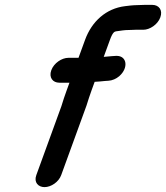

<svg xmlns="http://www.w3.org/2000/svg" viewBox="-20 -742 681 787"><path d="M162.4 25C189.2 25 220.5 4.2 230.8 -24.1L334.6 -309.4C342.2 -333.3 346.8 -348.4 355 -370.9L368 -406.6C380.6 -407.4 397 -408.4 411.5 -410.2L424.1 -411C439.6 -411.7 456.7 -419 469.5 -430.4C507.2 -463.8 500.7 -513 458.2 -513C457 -513 457 -513 456.2 -513L439 -511.9C429.7 -511.3 419 -509.8 405.2 -508.9L430.6 -578.5C442.1 -610.3 449.2 -612 455.2 -613.5C475.7 -616.1 488.7 -619 506.8 -619C515.9 -618.8 525.9 -620 535.2 -620H567.2C594.1 -620 626.5 -641.4 637.2 -671C648 -700.6 631.3 -722 604.3 -722H572.3C562.2 -722 554.2 -721.8 541.6 -721C524 -720.8 503.7 -718.2 492.4 -716.7C415.1 -707.4 356.2 -654.5 328.6 -578.5L301.8 -505H260.3C233.3 -505 201 -483.6 190.2 -454C179.5 -424.4 196.2 -403 223.2 -403H264.7L253 -370.8C244.2 -346.9 239.5 -331.9 231.6 -306.6L128.8 -24.1C117.9 5.9 137.2 25 162.4 25Z"/></svg>

Font: Take Off
Style: Hosehead
Weight: 400
Foundry: Cannot Into Space Fonts
Version: Version 0.89